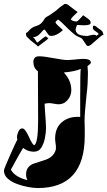

<svg xmlns="http://www.w3.org/2000/svg" viewBox="-25 -954 544 972"><path d="M166 -2Q147 -2 118.5 -7Q90 -12 61.5 -22.5Q33 -33 14 -50Q-5 -67 -5 -91Q-5 -95 4 -117Q13 -139 25.5 -167Q38 -195 48.5 -218Q59 -241 63 -247Q61 -253 61 -260Q61 -271 68 -287.5Q75 -304 88 -304Q102 -304 121 -262Q140 -219 149 -219Q168 -231 168 -346L167 -593Q144 -610 144 -640Q144 -669 173 -669Q196 -669 244 -660Q268 -656 286 -653Q304 -650 317 -650Q326 -650 341.5 -651.5Q357 -653 372.5 -654.5Q388 -656 396 -656Q435 -656 435 -637Q435 -631 418 -620L419 -604Q420 -598 420 -592Q420 -586 420 -578Q420 -557 418.5 -530.5Q417 -504 413 -472Q408 -426 405.5 -393Q403 -360 403 -340Q403 -335 403.5 -325.5Q404 -316 404 -303V-266Q404 -2 166 -2ZM114 -42Q107 -55 107 -72Q107 -108 141 -124Q158 -129 174.5 -135Q191 -141 208 -146Q245 -160 256 -192Q258 -196 258 -200Q258 -204 258 -208Q258 -211 258 -214.5Q258 -218 257 -222Q255 -235 254.5 -242.5Q254 -250 254 -252Q254 -308 290 -337Q326 -366 381 -362V-464Q381 -598 384 -605Q354 -592 298 -587Q336 -547 336 -497Q336 -470 317.5 -448Q299 -426 272 -426Q264 -426 248 -429Q232 -432 224 -432Q215 -432 201 -429V-425Q201 -414 203 -389.5Q205 -365 206.5 -340.5Q208 -316 208 -305Q208 -286 203 -258Q198 -230 185 -208Q172 -186 146 -186Q117 -186 92 -205Q76 -179 61 -151.5Q46 -124 30 -95Q50 -58 114 -42ZM167 -718Q167 -721 142 -740Q136 -744 129.5 -750Q123 -756 115 -764Q108 -769 108 -774Q108 -776 106.5 -781.5Q105 -787 109 -788Q115 -790 125.5 -803Q136 -816 163 -824Q177 -829 186 -838.5Q195 -848 200 -858Q204 -866 224 -876Q238 -885 249 -893Q260 -901 261 -902Q269 -910 279.5 -918Q290 -926 302 -934H307Q314 -934 320 -929Q322 -928 332 -920Q342 -912 353 -904Q364 -896 367 -894Q368 -894 368 -893Q368 -892 367 -892Q367 -892 360 -885.5Q353 -879 345.5 -871.5Q338 -864 336 -860Q335 -859 335 -858Q335 -857 334 -855L335 -854Q340 -849 348.5 -847Q357 -845 361 -845Q366 -845 374 -853Q382 -861 389 -869Q396 -877 396 -877Q413 -865 423.5 -857Q434 -849 434 -839Q434 -831 423.5 -828.5Q413 -826 400 -826Q387 -826 377 -827Q367 -828 365 -827Q362 -823 362 -820Q362 -819 360 -814Q358 -809 358 -802Q358 -793 368 -783.5Q378 -774 411 -772Q417 -771 429 -774.5Q441 -778 450 -778Q461 -778 462 -772Q466 -776 472 -779Q477 -783 470 -787.5Q463 -792 450 -802Q445 -807 445 -812Q445 -814 445.5 -816.5Q446 -819 446 -821V-822Q449 -825 452 -824Q455 -824 456 -823Q461 -821 465 -817Q469 -813 487 -801Q495 -794 496.5 -786.5Q498 -779 499 -778Q499 -777 495 -776.5Q491 -776 479 -765L435 -727Q431 -724 428 -723Q425 -722 422 -721Q416 -721 413 -725L392 -756Q388 -762 365 -771Q361 -773 355.5 -777Q350 -781 342 -788L318 -810Q315 -813 306 -822Q297 -831 286.5 -841Q276 -851 269 -855Q256 -846 256 -840Q257 -836 266 -827Q275 -818 284 -810.5Q293 -803 292 -802V-800Q263 -774 237 -772Q227 -772 222 -776Q221 -777 216 -784Q211 -791 206.5 -797.5Q202 -804 200 -804Q195 -804 188.5 -795.5Q182 -787 171.5 -777.5Q161 -768 142 -765Q150 -760 156 -749Q162 -738 163 -739Q166 -739 167 -740Q176 -748 191 -760Q206 -772 209 -769L214 -764L220 -761Q220 -760 216 -756Q212 -752 209 -750L185 -732Q168 -718 167 -718Z"/></svg>

Font: Moo Lah Lah
Style: Regular
Weight: 400
Designer: Robert E. Leuschke
Foundry: Robert E. Leuschke
Version: Version 1.010; ttfautohint (v1.8.3)